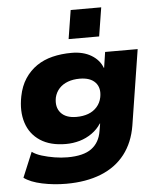

<svg xmlns="http://www.w3.org/2000/svg" viewBox="-61 -802 869 1046"><g transform="rotate(-5 373.0 -279.5)"><path d="M259 191Q191 191 127.5 177.5Q64 164 29 138L86 1Q106 16 138.5 26Q171 36 207.5 42Q244 48 278 48Q366 48 410 15.5Q454 -17 464 -79L471 -120H469Q450 -90 419 -68Q388 -46 351.5 -35.5Q315 -25 276 -25Q191 -25 136 -61Q81 -97 60.5 -160.5Q40 -224 56 -305Q67 -361 93.5 -401Q120 -441 158 -467Q196 -493 244.5 -505Q293 -517 349 -517Q413 -517 457 -490.5Q501 -464 517 -421L519 -420L532 -506H710L645 -94Q630 -2 580.5 62Q531 126 449.5 158.5Q368 191 259 191ZM346 -167Q382 -167 410.5 -177.5Q439 -188 458.5 -210Q478 -232 484 -262Q494 -313 466.5 -343Q439 -373 381 -373Q345 -373 316.5 -362.5Q288 -352 269 -331.5Q250 -311 243 -282Q233 -230 260.5 -198.5Q288 -167 346 -167ZM340 -593 365 -750H532L507 -593Z"/></g></svg>

Font: Nunito Sans 7pt SemiExpanded Black
Style: Italic
Weight: 900
Width: 6
Italic angle: -9°
Designer: Vernon Adams
Foundry: Vernon Adams
Version: Version 3.101;gftools[0.9.27]